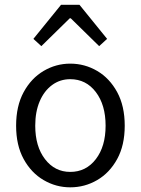

<svg xmlns="http://www.w3.org/2000/svg" viewBox="-20 -782 598 814"><path d="M277.8 12.2Q217.3 12.2 164.8 -18.6Q112.3 -49.3 80.3 -107.7Q48.3 -166 48.3 -249Q48.3 -332.5 80.3 -391.4Q112.3 -450.2 164.8 -481.2Q217.3 -512.2 277.8 -512.2Q339.4 -512.2 392.1 -481.2Q444.8 -450.2 476.8 -391.4Q508.8 -332.5 508.8 -249Q508.8 -166 476.8 -107.7Q444.8 -49.3 392.1 -18.6Q339.4 12.2 277.8 12.2ZM277.8 -53.2Q344.7 -53.2 386.2 -107.2Q427.7 -161.1 427.7 -249Q427.7 -337.4 386.2 -391.8Q344.7 -446.3 277.8 -446.3Q234.4 -446.3 200.7 -421.4Q167 -396.5 148.2 -352.3Q129.4 -308.1 129.4 -249Q129.4 -161.1 170.9 -107.2Q212.4 -53.2 277.8 -53.2ZM155.3 -586.4 121.6 -617.2 238.8 -761.7H316.9L434.1 -617.2L400.4 -586.4L279.8 -704.6H275.9Z"/></svg>

Font: Akatab
Style: Regular
Weight: 400
Designer: SIL Global
Foundry: SIL Global
Version: Version 4.100